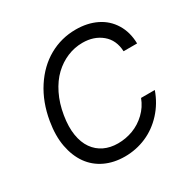

<svg xmlns="http://www.w3.org/2000/svg" viewBox="-165 -896 1058 1065"><g transform="rotate(-30 363.5 -363.5)"><path d="M710.2 -500H623.6Q620.4 -573.2 571.2 -614Q522 -654.8 448.9 -654.8Q398.1 -654.8 351 -635.1Q304 -615.4 265.3 -578.7Q226.6 -541.9 198.5 -485.1Q170.5 -428.3 159.1 -358Q147.7 -288.4 156.4 -234.9Q165.1 -181.5 190.5 -145.4Q215.9 -109.4 254.6 -90.9Q293.3 -72.4 342.3 -72.4Q392.8 -72.4 438.9 -89.8Q485.1 -107.2 522.4 -142.8Q559.7 -178.3 578.1 -227.3H666.2Q640.3 -154.1 590.4 -100Q540.5 -45.8 475.9 -17.9Q411.2 9.9 339.5 9.9Q269.2 9.9 213.2 -16.5Q157.3 -43 122.2 -92.3Q87 -141.7 73.7 -211.8Q60.4 -282 75.3 -369.3Q94.1 -480.8 148.8 -564.8Q203.5 -648.8 282.1 -693Q360.8 -737.2 453.1 -737.2Q527 -737.2 584.5 -709.3Q642 -681.5 675.4 -627.3Q708.8 -573.2 710.2 -500Z"/></g></svg>

Font: Karasuma Gothic
Style: Italic
Weight: 400
Italic angle: -9.39999°
Designer: Rasmus Andersson / Ryoko Nishizuka
Foundry: Genbu
Version: Version 1.00